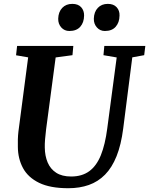

<svg xmlns="http://www.w3.org/2000/svg" viewBox="-20 -986 789 1016"><path d="M680 -682.5 632 -306Q621 -220 596.8 -159.5Q572.5 -99 535.8 -61.8Q499 -24.5 450.2 -7.2Q401.5 10 341.5 10Q245.5 10 187 -18.5Q128.5 -47 101.8 -96.5Q75 -146 74.5 -208.5Q74 -227.5 74.5 -248Q75 -268.5 77.5 -290L129 -682.5L65 -693.5L70.5 -743H368L363.5 -694L274.5 -682L224 -302Q220.5 -273.5 218.5 -248.8Q216.5 -224 217 -205.5Q217.5 -161 232.2 -126.2Q247 -91.5 277.5 -71.8Q308 -52 356.5 -52Q414 -52 452.5 -80.2Q491 -108.5 513.8 -165Q536.5 -221.5 547.5 -306L597.5 -682L527.5 -694L532 -743H749L743 -694ZM347 -822Q321 -822 304.2 -840.8Q287.5 -859.5 288 -887Q289 -923 309.2 -944.2Q329.5 -965.5 362.5 -965.5Q393.5 -965.5 409.5 -947.8Q425.5 -930 425 -903.5Q424.5 -867 404.8 -844.5Q385 -822 347 -822ZM535 -822Q509.5 -822 492.8 -840.8Q476 -859.5 476.5 -887Q477.5 -923 497.5 -944.2Q517.5 -965.5 550.5 -965.5Q581 -965.5 597.2 -947.8Q613.5 -930 612.5 -903.5Q612 -867 592.2 -844.5Q572.5 -822 535 -822Z"/></svg>

Font: Merriweather
Style: Bold Italic
Weight: 700
Italic angle: -7.8°
Version: Version 2.101